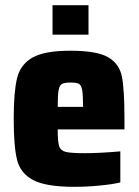

<svg xmlns="http://www.w3.org/2000/svg" viewBox="-20 -714 536 742"><path d="M461 -214H203Q203 -167 208.5 -149.5Q214 -132 234 -127Q254 -122 308 -122Q363 -122 445 -129V-9Q417 -2 366.5 3Q316 8 267 8Q158 8 108.5 -18Q59 -44 46 -96Q33 -148 33 -254Q33 -359 46 -412Q59 -465 105.5 -491.5Q152 -518 252 -518Q354 -518 397.5 -493Q441 -468 451 -418.5Q461 -369 461 -254ZM203 -301H301Q301 -347 297.5 -366Q294 -385 285 -390Q276 -395 252 -395Q229 -395 219.5 -389.5Q210 -384 206.5 -365.5Q203 -347 203 -301ZM183 -580V-694H322V-580Z"/></svg>

Font: Saira Semi Condensed ExtraBold
Style: Regular
Weight: 800
Width: 4
Designer: Hector Gatti with collaboration of the Omnibus-Type team
Foundry: Omnibus-Type
Version: Version 1.001; ttfautohint (v1.8)